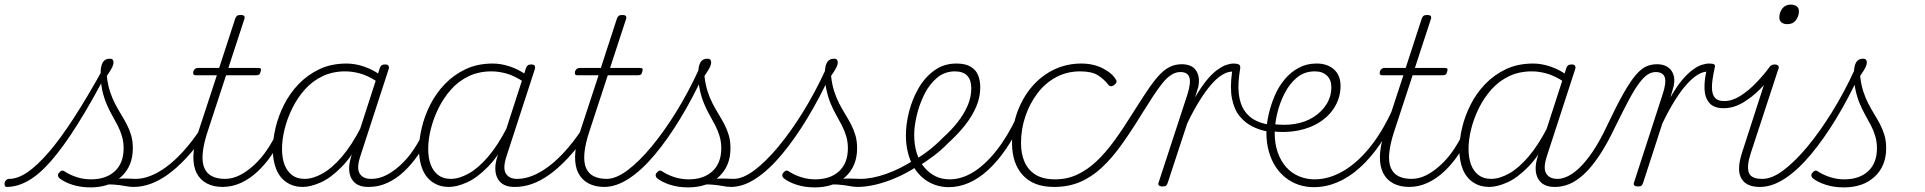

<svg xmlns="http://www.w3.org/2000/svg" viewBox="-176 -795 8362 834"><path d="M-147 17Q-153 17 -155 11.5Q-157 6 -156 -0.5Q-155 -7 -149.5 -12.5Q-144 -18 -136 -18Q-99 -18 -56.5 -47Q-14 -76 36 -134Q86 -192 144 -281.5Q202 -371 270 -493L289 -481Q220 -349 160.5 -254.5Q101 -160 49 -99.5Q-3 -39 -51.5 -11Q-100 17 -147 17ZM217 19Q174 19 138.5 7.5Q103 -4 82 -21Q76 -27 76 -34Q76 -41 82 -46Q89 -54 95 -54Q101 -54 110 -47Q133 -33 161 -24.5Q189 -16 219 -16Q285 -16 323 -51.5Q361 -87 361 -151Q361 -179 353.5 -204Q346 -229 334.5 -251Q323 -273 310 -296Q297 -319 286 -345.5Q275 -372 268 -404Q261 -436 261 -476Q261 -508 270.5 -524Q280 -540 300 -540Q311 -540 314 -535Q317 -530 317 -524Q317 -514 311 -502Q305 -490 288 -465Q292 -428 301.5 -398.5Q311 -369 323.5 -345Q336 -321 349.5 -299Q363 -277 374.5 -255Q386 -233 393.5 -208Q401 -183 401 -151Q401 -74 351 -27.5Q301 19 217 19ZM405 17Q387 17 367 13Q347 9 321 7Q295 5 262 8L288 -11Q323 -18 345 -19Q367 -20 383.5 -19Q400 -18 416 -18Q425 -18 429 -12.5Q433 -7 432 -0.5Q431 6 424 11.5Q417 17 405 17Z M403 17Q394 17 390 11.5Q386 6 387.5 -0.5Q389 -7 395.5 -12.5Q402 -18 414 -18Q444 -18 477.5 -31Q511 -44 546.5 -70Q582 -96 619 -136.5Q656 -177 693 -232Q701 -244 708.5 -242Q716 -240 719 -230.5Q722 -221 716 -212Q673 -151 632 -107.5Q591 -64 552.5 -36.5Q514 -9 477 4Q440 17 403 17Z M792 17Q751 17 722 1.5Q693 -14 678 -43.5Q663 -73 664 -117Q665 -161 684 -218L766 -468H676Q666 -468 664 -472.5Q662 -477 664 -485Q667 -493 672 -496.5Q677 -500 686 -500H776L846 -715Q849 -723 854 -726.5Q859 -730 870 -730Q880 -730 884 -726Q888 -722 886 -714L816 -500H944Q955 -500 957 -496Q959 -492 956 -484Q954 -474 949.5 -471Q945 -468 935 -468H806L727 -227Q708 -170 704.5 -129.5Q701 -89 712 -64.5Q723 -40 746 -29Q769 -18 801 -18Q809 -18 812 -12.5Q815 -7 814.5 -0.5Q814 6 808 11.5Q802 17 792 17Z M790 17Q781 17 777 11.5Q773 6 774.5 -0.5Q776 -7 782.5 -12.5Q789 -18 801 -18Q834 -18 865.5 -34Q897 -50 927.5 -78Q958 -106 982.5 -142Q1007 -178 1025 -216Q1029 -225 1036 -224.5Q1043 -224 1048.5 -218.5Q1054 -213 1051 -204Q1031 -161 1003.5 -121Q976 -81 943 -50Q910 -19 871.5 -1Q833 17 790 17Z M1139 17Q1099 17 1069 -3Q1039 -23 1024 -60Q1009 -97 1009 -146Q1009 -189 1021 -240Q1033 -291 1058 -340.5Q1083 -390 1121.5 -430Q1160 -470 1211.5 -494.5Q1263 -519 1330 -519Q1366 -519 1404.5 -506Q1443 -493 1473 -471L1463 -440Q1421 -467 1387.5 -476Q1354 -485 1324 -485Q1269 -485 1225 -464Q1181 -443 1148.5 -406.5Q1116 -370 1094 -325.5Q1072 -281 1060.5 -235Q1049 -189 1049 -148Q1049 -108 1060 -79.5Q1071 -51 1092.5 -34.5Q1114 -18 1147 -18Q1183 -18 1224.5 -41Q1266 -64 1309 -114Q1352 -164 1393 -244L1401 -207Q1357 -120 1309 -71Q1261 -22 1217 -2.5Q1173 17 1139 17ZM1423 17Q1398 17 1380 8.5Q1362 0 1351.5 -18Q1341 -36 1340.5 -61.5Q1340 -87 1351 -120L1474 -500Q1477 -508 1482 -511.5Q1487 -515 1497 -515Q1509 -515 1512 -508.5Q1515 -502 1512 -494L1389 -116Q1372 -64 1386.5 -41Q1401 -18 1435 -18Q1442 -18 1444.5 -12.5Q1447 -7 1446 -0.5Q1445 6 1439.5 11.5Q1434 17 1423 17Z M1426 17Q1417 17 1413 11.5Q1409 6 1410.5 -0.5Q1412 -7 1418.5 -12.5Q1425 -18 1437 -18Q1470 -18 1501.5 -34Q1533 -50 1563.5 -78Q1594 -106 1618.5 -142Q1643 -178 1661 -216Q1665 -225 1672 -224.5Q1679 -224 1684.5 -218.5Q1690 -213 1687 -204Q1667 -161 1639.5 -121Q1612 -81 1579 -50Q1546 -19 1507.5 -1Q1469 17 1426 17Z M1774 17Q1734 17 1704 -3Q1674 -23 1659 -60Q1644 -97 1644 -146Q1644 -189 1656 -240Q1668 -291 1693 -340.5Q1718 -390 1756.5 -430Q1795 -470 1846.5 -494.5Q1898 -519 1965 -519Q2001 -519 2039.5 -506Q2078 -493 2108 -471L2098 -440Q2056 -467 2022.5 -476Q1989 -485 1959 -485Q1904 -485 1860 -464Q1816 -443 1783.5 -406.5Q1751 -370 1729 -325.5Q1707 -281 1695.5 -235Q1684 -189 1684 -148Q1684 -108 1695 -79.5Q1706 -51 1727.5 -34.5Q1749 -18 1782 -18Q1818 -18 1859.5 -41Q1901 -64 1944 -114Q1987 -164 2028 -244L2036 -207Q1992 -120 1944 -71Q1896 -22 1852 -2.5Q1808 17 1774 17ZM2058 17Q2033 17 2015 8.5Q1997 0 1986.5 -18Q1976 -36 1975.5 -61.5Q1975 -87 1986 -120L2109 -500Q2112 -508 2117 -511.5Q2122 -515 2132 -515Q2144 -515 2147 -508.5Q2150 -502 2147 -494L2024 -116Q2007 -64 2021.5 -41Q2036 -18 2070 -18Q2077 -18 2079.5 -12.5Q2082 -7 2081 -0.5Q2080 6 2074.5 11.5Q2069 17 2058 17Z M2061 17Q2052 17 2048 11.5Q2044 6 2045.5 -0.5Q2047 -7 2053.5 -12.5Q2060 -18 2072 -18Q2102 -18 2135.5 -31Q2169 -44 2204.5 -70Q2240 -96 2277 -136.5Q2314 -177 2351 -232Q2359 -244 2366.5 -242Q2374 -240 2377 -230.5Q2380 -221 2374 -212Q2331 -151 2290 -107.5Q2249 -64 2210.5 -36.5Q2172 -9 2135 4Q2098 17 2061 17Z M2450 17Q2409 17 2380 1.5Q2351 -14 2336 -43.5Q2321 -73 2322 -117Q2323 -161 2342 -218L2424 -468H2334Q2324 -468 2322 -472.5Q2320 -477 2322 -485Q2325 -493 2330 -496.5Q2335 -500 2344 -500H2434L2504 -715Q2507 -723 2512 -726.5Q2517 -730 2528 -730Q2538 -730 2542 -726Q2546 -722 2544 -714L2474 -500H2602Q2613 -500 2615 -496Q2617 -492 2614 -484Q2612 -474 2607.5 -471Q2603 -468 2593 -468H2464L2385 -227Q2366 -170 2362.5 -129.5Q2359 -89 2370 -64.5Q2381 -40 2404 -29Q2427 -18 2459 -18Q2467 -18 2470 -12.5Q2473 -7 2472.5 -0.5Q2472 6 2466 11.5Q2460 17 2450 17Z M2448 17Q2440 17 2436.5 11.5Q2433 6 2435 -0.5Q2437 -7 2443.5 -12.5Q2450 -18 2459 -18Q2500 -18 2550 -55.5Q2600 -93 2654 -158Q2708 -223 2761 -308.5Q2814 -394 2859 -492Q2864 -501 2871 -500.5Q2878 -500 2882 -492Q2886 -484 2880 -471Q2833 -369 2779 -280Q2725 -191 2669 -124Q2613 -57 2557 -20Q2501 17 2448 17Z M3001 17Q2983 17 2963 13Q2943 9 2917 7Q2891 5 2858 8L2884 -11Q2919 -18 2941 -19Q2963 -20 2979.5 -19Q2996 -18 3012 -18Q3021 -18 3025 -12.5Q3029 -7 3028 -0.5Q3027 6 3020 11.5Q3013 17 3001 17ZM2813 19Q2770 19 2734.5 7.5Q2699 -4 2678 -21Q2672 -27 2672 -34Q2672 -41 2678 -46Q2685 -54 2691 -54Q2697 -54 2706 -47Q2729 -33 2757 -24.5Q2785 -16 2815 -16Q2881 -16 2919 -51.5Q2957 -87 2957 -151Q2957 -179 2949.5 -204Q2942 -229 2930.5 -251Q2919 -273 2906 -296Q2893 -319 2882 -345.5Q2871 -372 2864 -404Q2857 -436 2857 -476Q2857 -508 2866.5 -524Q2876 -540 2896 -540Q2907 -540 2910 -535Q2913 -530 2913 -524Q2913 -514 2907 -502Q2901 -490 2884 -465Q2888 -428 2897.5 -398.5Q2907 -369 2919.5 -345Q2932 -321 2945.5 -299Q2959 -277 2970.5 -255Q2982 -233 2989.5 -208Q2997 -183 2997 -151Q2997 -74 2947 -27.5Q2897 19 2813 19Z M2999 17Q2991 17 2987.5 11.5Q2984 6 2986 -0.5Q2988 -7 2994.5 -12.5Q3001 -18 3010 -18Q3051 -18 3101 -55.5Q3151 -93 3205 -158Q3259 -223 3312 -308.5Q3365 -394 3410 -492Q3415 -501 3422 -500.5Q3429 -500 3433 -492Q3437 -484 3431 -471Q3384 -369 3330 -280Q3276 -191 3220 -124Q3164 -57 3108 -20Q3052 17 2999 17Z M3551 17Q3533 17 3513 13Q3493 9 3467 7Q3441 5 3408 8L3434 -11Q3469 -18 3491 -19Q3513 -20 3529.5 -19Q3546 -18 3562 -18Q3571 -18 3575 -12.5Q3579 -7 3578 -0.5Q3577 6 3570 11.5Q3563 17 3551 17ZM3363 19Q3320 19 3284.5 7.5Q3249 -4 3228 -21Q3222 -27 3222 -34Q3222 -41 3228 -46Q3235 -54 3241 -54Q3247 -54 3256 -47Q3279 -33 3307 -24.5Q3335 -16 3365 -16Q3431 -16 3469 -51.5Q3507 -87 3507 -151Q3507 -179 3499.5 -204Q3492 -229 3480.5 -251Q3469 -273 3456 -296Q3443 -319 3432 -345.5Q3421 -372 3414 -404Q3407 -436 3407 -476Q3407 -508 3416.5 -524Q3426 -540 3446 -540Q3457 -540 3460 -535Q3463 -530 3463 -524Q3463 -514 3457 -502Q3451 -490 3434 -465Q3438 -428 3447.5 -398.5Q3457 -369 3469.5 -345Q3482 -321 3495.5 -299Q3509 -277 3520.5 -255Q3532 -233 3539.5 -208Q3547 -183 3547 -151Q3547 -74 3497 -27.5Q3447 19 3363 19Z M3549 17Q3540 17 3536.5 11.5Q3533 6 3535.5 -0.5Q3538 -7 3544.5 -12.5Q3551 -18 3560 -18Q3612 -18 3673 -39.5Q3734 -61 3796 -101Q3802 -105 3807 -102.5Q3812 -100 3815.5 -94.5Q3819 -89 3818 -82.5Q3817 -76 3809 -73Q3763 -43 3716.5 -23Q3670 -3 3627.5 7Q3585 17 3549 17Z M3792 -98Q3827 -117 3859.5 -142.5Q3892 -168 3919 -196Q3956 -229 3983.5 -264Q4011 -299 4027 -336Q4043 -373 4043 -412Q4043 -447 4025.5 -466Q4008 -485 3971 -485Q3962 -485 3958.5 -490Q3955 -495 3956.5 -502Q3958 -509 3964 -514Q3970 -519 3979 -519Q4017 -519 4040 -505.5Q4063 -492 4072.5 -468.5Q4082 -445 4082 -415Q4082 -372 4064 -330.5Q4046 -289 4015 -250Q3984 -211 3942 -173Q3913 -143 3878.5 -117Q3844 -91 3807 -69Z M3945 18Q3914 18 3885.5 8Q3857 -2 3833.5 -21.5Q3810 -41 3793.5 -68.5Q3777 -96 3768 -131Q3759 -166 3759 -207Q3759 -255 3772.5 -309Q3786 -363 3813.5 -411Q3841 -459 3882.5 -489Q3924 -519 3978 -519Q3988 -519 3991.5 -514Q3995 -509 3993.5 -502Q3992 -495 3986.5 -490Q3981 -485 3972 -485Q3927 -485 3893.5 -456.5Q3860 -428 3838.5 -384Q3817 -340 3806 -293Q3795 -246 3795 -209Q3795 -165 3806.5 -129Q3818 -93 3839 -68Q3860 -43 3887.5 -29.5Q3915 -16 3949 -16Q4001 -16 4052 -47.5Q4103 -79 4151.5 -140Q4200 -201 4242 -290Q4246 -298 4252.5 -298Q4259 -298 4264.5 -292.5Q4270 -287 4266 -277Q4232 -204 4194.5 -149Q4157 -94 4116 -56.5Q4075 -19 4032 -0.5Q3989 18 3945 18Z M4402 17Q4313 17 4266.5 -34.5Q4220 -86 4220 -173Q4220 -245 4243 -308Q4266 -371 4306.5 -418.5Q4347 -466 4402 -492.5Q4457 -519 4521 -519Q4575 -519 4616.5 -497Q4658 -475 4673 -446Q4675 -442 4673.5 -437.5Q4672 -433 4664 -426Q4654 -419 4648 -420.5Q4642 -422 4639 -426Q4620 -451 4593 -468Q4566 -485 4516 -485Q4459 -485 4412 -460Q4365 -435 4331 -390.5Q4297 -346 4278 -290Q4259 -234 4259 -173Q4259 -127 4274.5 -91.5Q4290 -56 4322.5 -36Q4355 -16 4407 -16Q4416 -16 4419.5 -11Q4423 -6 4422.5 0.5Q4422 7 4416.5 12Q4411 17 4402 17Z M4403 17Q4394 17 4389.5 12Q4385 7 4385 0.5Q4385 -6 4390.5 -11Q4396 -16 4408 -16Q4459 -16 4503 -36.5Q4547 -57 4586.5 -94Q4626 -131 4664.5 -184Q4703 -237 4744 -303Q4778 -357 4805 -397.5Q4832 -438 4855.5 -464.5Q4879 -491 4903.5 -503.5Q4928 -516 4957 -516Q4966 -516 4970 -511Q4974 -506 4972.5 -499Q4971 -492 4965 -487Q4959 -482 4950 -482Q4931 -482 4912 -470Q4893 -458 4874 -434.5Q4855 -411 4834 -379Q4813 -347 4788 -307Q4741 -230 4698 -169.5Q4655 -109 4610.5 -67.5Q4566 -26 4515.5 -4.5Q4465 17 4403 17Z M4873 15Q4864 15 4859 11Q4854 7 4856 0L4981 -382Q4998 -435 4990.5 -458.5Q4983 -482 4952 -482Q4944 -482 4941 -487Q4938 -492 4938.5 -499Q4939 -506 4944 -511Q4949 -516 4957 -516Q4977 -516 4992.5 -510Q5008 -504 5017.5 -491.5Q5027 -479 5030.5 -460.5Q5034 -442 5029 -417L5015 -372Q5042 -418 5065.5 -446.5Q5089 -475 5111 -491Q5133 -507 5150.5 -513Q5168 -519 5183 -519Q5189 -519 5193 -513.5Q5197 -508 5196.5 -501.5Q5196 -495 5191 -489.5Q5186 -484 5177 -484Q5156 -484 5133 -470Q5110 -456 5085.5 -428Q5061 -400 5034.5 -357.5Q5008 -315 4981 -259L4896 0Q4893 8 4889 11.5Q4885 15 4873 15Z M5324 -225Q5293 -231 5262.5 -246.5Q5232 -262 5208.5 -290.5Q5185 -319 5175.5 -366.5Q5166 -414 5176 -484L5183 -519Q5199 -519 5206 -514.5Q5213 -510 5211 -497Q5200 -432 5205 -388Q5210 -344 5228.5 -316Q5247 -288 5274.5 -273.5Q5302 -259 5334 -254Q5340 -254 5343 -248.5Q5346 -243 5346 -237Q5346 -231 5340.5 -227Q5335 -223 5324 -225Z M5347 -257Q5401 -249 5448 -256.5Q5495 -264 5530.5 -287Q5566 -310 5586.5 -343Q5607 -376 5607 -417Q5607 -448 5588 -466.5Q5569 -485 5536 -485Q5526 -485 5522.5 -490Q5519 -495 5520.5 -502Q5522 -509 5528.5 -514Q5535 -519 5545 -519Q5568 -519 5587 -512Q5606 -505 5619.5 -492.5Q5633 -480 5640 -462.5Q5647 -445 5647 -422Q5647 -375 5624 -334.5Q5601 -294 5559.5 -266.5Q5518 -239 5463 -228Q5408 -217 5344 -225Z M5531 18Q5496 18 5465 7.5Q5434 -3 5408.5 -23Q5383 -43 5364.5 -71.5Q5346 -100 5335.5 -137Q5325 -174 5325 -217Q5325 -255 5334.5 -297Q5344 -339 5361 -379Q5378 -419 5404.5 -450.5Q5431 -482 5465.5 -500.5Q5500 -519 5542 -519Q5552 -519 5556 -514Q5560 -509 5558 -502Q5556 -495 5550 -490Q5544 -485 5535 -485Q5490 -485 5457.5 -458Q5425 -431 5403.5 -388.5Q5382 -346 5371.5 -300.5Q5361 -255 5361 -218Q5361 -171 5374 -133.5Q5387 -96 5410.5 -69.5Q5434 -43 5466 -29.5Q5498 -16 5534 -16Q5596 -16 5657 -51Q5718 -86 5773 -153.5Q5828 -221 5871 -316Q5875 -324 5881.5 -324.5Q5888 -325 5893 -320Q5898 -315 5893 -304Q5859 -227 5817.5 -167Q5776 -107 5729.5 -65.5Q5683 -24 5633 -3Q5583 18 5531 18Z M5946 17Q5905 17 5876 1.5Q5847 -14 5832 -43.5Q5817 -73 5818 -117Q5819 -161 5838 -218L5920 -468H5830Q5820 -468 5818 -472.5Q5816 -477 5818 -485Q5821 -493 5826 -496.5Q5831 -500 5840 -500H5930L6000 -715Q6003 -723 6008 -726.5Q6013 -730 6024 -730Q6034 -730 6038 -726Q6042 -722 6040 -714L5970 -500H6098Q6109 -500 6111 -496Q6113 -492 6110 -484Q6108 -474 6103.5 -471Q6099 -468 6089 -468H5960L5881 -227Q5862 -170 5858.5 -129.5Q5855 -89 5866 -64.5Q5877 -40 5900 -29Q5923 -18 5955 -18Q5963 -18 5966 -12.5Q5969 -7 5968.5 -0.5Q5968 6 5962 11.5Q5956 17 5946 17Z M5944 17Q5935 17 5931 11.5Q5927 6 5928.5 -0.5Q5930 -7 5936.5 -12.5Q5943 -18 5955 -18Q5988 -18 6019.5 -34Q6051 -50 6081.5 -78Q6112 -106 6136.5 -142Q6161 -178 6179 -216Q6183 -225 6190 -224.5Q6197 -224 6202.5 -218.5Q6208 -213 6205 -204Q6185 -161 6157.5 -121Q6130 -81 6097 -50Q6064 -19 6025.5 -1Q5987 17 5944 17Z M6293 17Q6253 17 6223 -3Q6193 -23 6178 -60Q6163 -97 6163 -146Q6163 -189 6175 -240Q6187 -291 6212 -340.5Q6237 -390 6275.5 -430Q6314 -470 6365.5 -494.5Q6417 -519 6484 -519Q6520 -519 6558.5 -506Q6597 -493 6627 -471L6617 -440Q6575 -467 6541.5 -476Q6508 -485 6478 -485Q6423 -485 6379 -464Q6335 -443 6302.5 -406.5Q6270 -370 6248 -325.5Q6226 -281 6214.5 -235Q6203 -189 6203 -148Q6203 -108 6214 -79.5Q6225 -51 6246.5 -34.5Q6268 -18 6301 -18Q6337 -18 6378.5 -41Q6420 -64 6463 -114Q6506 -164 6547 -244L6555 -207Q6511 -120 6463 -71Q6415 -22 6371 -2.5Q6327 17 6293 17ZM6577 17Q6552 17 6534 8.5Q6516 0 6505.5 -18Q6495 -36 6494.5 -61.5Q6494 -87 6505 -120L6628 -500Q6631 -508 6636 -511.5Q6641 -515 6651 -515Q6663 -515 6666 -508.5Q6669 -502 6666 -494L6543 -116Q6526 -64 6540.5 -41Q6555 -18 6589 -18Q6596 -18 6598.5 -12.5Q6601 -7 6600 -0.5Q6599 6 6593.5 11.5Q6588 17 6577 17Z M6580 17Q6571 17 6567 11.5Q6563 6 6564.5 -0.5Q6566 -7 6573 -12.5Q6580 -18 6592 -18Q6608 -18 6631 -28Q6654 -38 6681.5 -63Q6709 -88 6741 -134.5Q6773 -181 6807 -254Q6846 -336 6875 -387.5Q6904 -439 6927.5 -467Q6951 -495 6973 -505.5Q6995 -516 7022 -516Q7032 -516 7034.5 -511Q7037 -506 7035 -499Q7033 -492 7027.5 -487Q7022 -482 7016 -482Q6997 -482 6980 -470.5Q6963 -459 6943.5 -433Q6924 -407 6900 -362Q6876 -317 6842 -248Q6805 -170 6770.5 -118.5Q6736 -67 6703.5 -37.5Q6671 -8 6640.5 4.5Q6610 17 6580 17Z M6938 15Q6929 15 6924 11Q6919 7 6921 0L7045 -382Q7063 -435 7055.5 -458.5Q7048 -482 7016 -482Q7008 -482 7005 -487Q7002 -492 7003 -499Q7004 -506 7009 -511Q7014 -516 7022 -516Q7041 -516 7056 -510Q7071 -504 7081.5 -491.5Q7092 -479 7095.5 -460.5Q7099 -442 7093 -417L7080 -372Q7106 -418 7130 -446.5Q7154 -475 7175.5 -491Q7197 -507 7215 -513Q7233 -519 7248 -519Q7254 -519 7257.5 -513.5Q7261 -508 7260.5 -501.5Q7260 -495 7255.5 -489.5Q7251 -484 7241 -484Q7221 -484 7198 -470Q7175 -456 7150 -428Q7125 -400 7098.5 -357.5Q7072 -315 7045 -259L6961 0Q6958 8 6954 11.5Q6950 15 6938 15Z M7311 -325Q7268 -325 7248.5 -348.5Q7229 -372 7228 -409.5Q7227 -447 7236 -485L7249 -519Q7264 -519 7269.5 -515.5Q7275 -512 7273 -505Q7267 -477 7263 -450.5Q7259 -424 7261 -402.5Q7263 -381 7275 -368.5Q7287 -356 7314 -356Q7348 -356 7383 -378Q7418 -400 7451.5 -434.5Q7485 -469 7513 -507Q7517 -513 7526 -510Q7535 -507 7539.5 -500Q7544 -493 7535 -483Q7507 -446 7471 -409.5Q7435 -373 7394.5 -349Q7354 -325 7311 -325Z M7467 17Q7439 17 7419 8Q7399 -1 7388 -20Q7377 -39 7378 -67Q7379 -95 7392 -135L7510 -500Q7514 -508 7519 -511.5Q7524 -515 7533 -515Q7542 -515 7547 -510.5Q7552 -506 7550 -499L7429 -130Q7411 -75 7420 -46.5Q7429 -18 7478 -18Q7486 -18 7489.5 -12.5Q7493 -7 7491.5 -0.5Q7490 6 7484.5 11.5Q7479 17 7467 17ZM7588 -690Q7572 -690 7562.5 -697.5Q7553 -705 7553 -719Q7553 -741 7566 -758Q7579 -775 7602 -775Q7618 -775 7628 -768Q7638 -761 7638 -746Q7638 -725 7625 -707.5Q7612 -690 7588 -690Z M7469 17Q7461 17 7457.5 11.5Q7454 6 7456 -0.5Q7458 -7 7464.5 -12.5Q7471 -18 7480 -18Q7521 -18 7571 -55.5Q7621 -93 7675 -158Q7729 -223 7782 -308.5Q7835 -394 7880 -492Q7885 -501 7892 -500.5Q7899 -500 7903 -492Q7907 -484 7901 -471Q7854 -369 7800 -280Q7746 -191 7690 -124Q7634 -57 7578 -20Q7522 17 7469 17Z M7833 19Q7790 19 7754.5 7.5Q7719 -4 7698 -21Q7692 -27 7692 -34Q7692 -41 7698 -46Q7705 -54 7711 -54Q7717 -54 7726 -47Q7749 -33 7777 -24.5Q7805 -16 7835 -16Q7901 -16 7939 -51.5Q7977 -87 7977 -151Q7977 -179 7969.5 -204Q7962 -229 7950.5 -251Q7939 -273 7926 -296Q7913 -319 7902 -345.5Q7891 -372 7884 -404Q7877 -436 7877 -476Q7877 -508 7886.5 -524Q7896 -540 7916 -540Q7927 -540 7930 -535Q7933 -530 7933 -524Q7933 -514 7927 -502Q7921 -490 7904 -465Q7908 -428 7917.5 -398.5Q7927 -369 7939.5 -345Q7952 -321 7965.5 -299Q7979 -277 7990.5 -255Q8002 -233 8009.5 -208Q8017 -183 8017 -151Q8017 -74 7967 -27.5Q7917 19 7833 19Z"/></svg>

Font: Playwrite MX Thin
Style: Regular
Weight: 250
Designer: Veronika Burian, José Scaglione
Foundry: TypeTogether
Version: Version 1.002